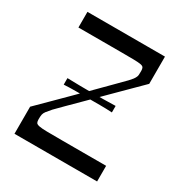

<svg xmlns="http://www.w3.org/2000/svg" viewBox="-164 -823 898 946"><g transform="rotate(30 285.0 -350.0)"><path d="M140 -331V-368Q175 -367 209 -366.5Q243 -366 277 -366Q311 -366 346 -366.5Q381 -367 414 -368V-331Q380 -333 345.5 -333Q311 -333 277 -333Q243 -333 208.5 -333Q174 -333 140 -331ZM51 0V-154Q77 -180 116 -218.5Q155 -257 198.5 -300.5Q242 -344 283.5 -385.5Q325 -427 357.5 -460Q390 -493 406 -509Q427 -531 432 -543Q436 -550 436.5 -558.5Q437 -567 437 -581Q437 -592 433.5 -598.5Q430 -605 417.5 -607.5Q405 -610 377.5 -610.5Q350 -611 301 -611Q273 -611 249 -611Q225 -611 199 -611Q173 -611 140.5 -611Q108 -611 62 -611V-700H503V-545Q476 -518 437.5 -480Q399 -442 356 -399Q313 -356 272 -315Q231 -274 199 -242.5Q167 -211 153 -196Q137 -178 129.5 -168Q122 -158 120 -148.5Q118 -139 118 -122Q118 -109 121.5 -102.5Q125 -96 139 -93Q153 -90 184 -89.5Q215 -89 270 -89Q307 -89 341 -89Q375 -89 417.5 -89Q460 -89 521 -89V0Z"/></g></svg>

Font: Ojuju Medium
Style: Regular
Weight: 500
Designer: Chisaokwu Joboson, Mirko Velimirovic
Foundry: Udi Foundry
Version: Version 1.000